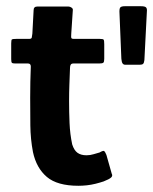

<svg xmlns="http://www.w3.org/2000/svg" viewBox="-20 -597 492 617"><path d="M232 0Q164 0 130.5 -28.5Q97 -57 86 -108Q78 -150 77.5 -194Q77 -238 77 -283Q77 -312 77.5 -334Q78 -356 79 -383Q79 -393 70 -393H29Q21 -393 18.5 -395Q16 -397 16 -407V-457Q16 -469 18.5 -470.5Q21 -472 32 -472H73Q81 -472 82 -476Q83 -480 84 -489L88 -564Q88 -576 100 -576H200Q205 -576 210 -572.5Q215 -569 214 -564L209 -489Q208 -477 209.5 -474.5Q211 -472 217 -472H301Q311 -472 313 -469.5Q315 -467 315 -455V-408Q315 -398 312 -395.5Q309 -393 299 -393H216Q210 -393 207.5 -389.5Q205 -386 205 -379Q204 -353 203 -326.5Q202 -300 202 -272Q202 -237 203.5 -201.5Q205 -166 212 -133Q218 -114 229 -106Q240 -98 258 -98Q270 -98 281 -101.5Q292 -105 300 -107Q312 -114 315 -111.5Q318 -109 322 -99L339 -39Q343 -32 337 -26.5Q331 -21 313 -14Q301 -10 287 -6.5Q273 -3 259 -1.5Q245 0 232 0ZM382 -389Q377 -389 374 -393Q371 -397 370 -408L364 -554Q363 -569 366.5 -573Q370 -577 381 -577H433Q446 -577 449.5 -573Q453 -569 452 -560L444 -404Q443 -395 440 -392Q437 -389 430 -389Z"/></svg>

Font: Glory
Style: Bold
Weight: 700
Designer: Robert Leuschke
Foundry: Robert Leuschke
Version: Version 1.011